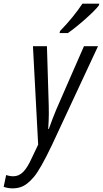

<svg xmlns="http://www.w3.org/2000/svg" viewBox="-119 -786 561 1046"><path d="M421.9 -766.1 419.9 -756.8Q399.9 -730 346.7 -682.9Q293.5 -635.7 251 -606H205.6L208 -616.7Q281.2 -692.4 330.1 -766.1ZM-6.8 233.4Q-26.9 240.2 -51 240.2Q-75.2 240.2 -99.1 231.9L-85.4 167.5Q-66.4 174.3 -46.4 174.3Q-16.1 174.3 7.3 150.6Q30.8 127 54.2 74.7L88.9 2L60.5 -534.2H136.7L146.5 -211.4Q147 -196.3 147 -165Q147 -133.8 143.6 -83.5H147Q170.9 -149.9 187.5 -189Q204.1 -228 254.6 -342.8Q305.2 -457.5 338.4 -534.2H415Q301.8 -292.5 164.6 2.9Q100.6 137.2 64.9 178.7Q28.3 222.2 -6.8 233.4Z"/></svg>

Font: Open Sans Hebrew Condensed
Style: Italic
Weight: 400
Width: 3
Italic angle: -12°
Foundry: Ascender Corporation, Yanek Iontef
Version: Version 2.001;PS 002.001;hotconv 1.0.70;makeotf.lib2.5.58329